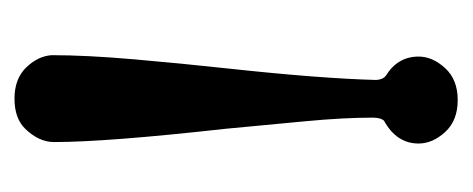

<svg xmlns="http://www.w3.org/2000/svg" viewBox="-211 -419 643 261"><g transform="rotate(-90 110.5 -288.5)"><path d="M105 12.2Q77.1 12.2 61.5 -4.9Q45.9 -22 45.9 -41Q45.9 -70.8 76.7 -87.9Q80.6 -91.3 81.1 -102.1Q81.1 -143.1 76.2 -194.6Q71.3 -246.1 65.9 -303.7Q47.9 -465.3 47.9 -536.6Q47.9 -557.1 65.9 -575.7Q80.1 -590.3 106.9 -590.3Q133.8 -590.3 149.2 -574.5Q164.6 -558.6 166 -540Q166 -492.7 160.4 -428.2Q154.8 -363.8 147.9 -300.3Q134.3 -174.8 132.3 -98.6Q132.8 -89.4 138.2 -85.4Q164.1 -69.3 164.1 -41Q164.1 -22 148.4 -4.9Q132.8 12.2 105 12.2Z"/></g></svg>

Font: Quaaykop
Style: Bold
Weight: 700
Designer: Tup Wanders
Foundry: Free font, DO NOT SELL
Version: Version 1.00;July 31, 2023;FontCreator 11.5.0.2430 64-bit